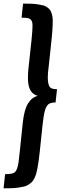

<svg xmlns="http://www.w3.org/2000/svg" viewBox="-21 -837 358 1046"><path d="M-1.5 189 6.8 111.8Q46.9 111.8 59.6 101.6Q73.7 89.8 80.1 46.4Q82 31.2 86.9 -12.7L103 -168Q110.8 -239.3 131.3 -272.9Q151.9 -306.6 185.1 -314.9Q153.3 -322.3 139.6 -356.4Q130.9 -378.4 131.3 -416Q131.3 -436.5 133.8 -461.9L150.4 -615.7Q156.2 -672.4 156.2 -697.3Q156.2 -706.5 155.3 -711.4Q151.9 -732.4 133.3 -737.8Q122.1 -740.7 96.7 -740.7L104.5 -817.4Q130.9 -817.4 149.7 -816.7Q168.5 -815.9 185.8 -813.2Q203.1 -810.5 214.6 -807.6Q226.1 -804.7 235.8 -797.6Q245.6 -790.5 251 -783.7Q256.3 -776.9 260.3 -763.7Q264.6 -751 265.6 -738.3Q266.6 -729.5 266.1 -715.8Q266.1 -710.9 266.1 -705.1Q265.6 -684.6 263.9 -665Q262.2 -645.5 259.3 -615.7L244.6 -477.5Q239.3 -439.5 239.3 -414.6Q239.3 -404.3 240.2 -396.5Q243.2 -368.2 253.4 -359.6Q263.7 -351.1 289.6 -351.1L281.7 -278.8Q255.9 -278.8 243.4 -269.5Q231 -260.3 223.6 -234.6Q216.3 -209 210.4 -152.3L195.8 -12.7Q192.4 17.1 189.9 36.4Q187.5 55.7 183.6 76.4Q179.7 97.2 176 109.6Q172.4 122.1 165.8 135.3Q159.2 148.4 152.1 155.3Q145 162.1 133.8 169.2Q122.6 176.3 110.6 179.2Q98.6 182.1 80.8 184.8Q63 187.5 43.9 188.2Q24.9 189 -1.5 189Z"/></svg>

Font: Oswald
Style: Regular
Weight: 400
Designer: Vernon Adams
Foundry: Vernon Adams
Version: 3.0; ttfautohint (v0.94.23-7a4d-dirty) -l 8 -r 50 -G 200 -x 